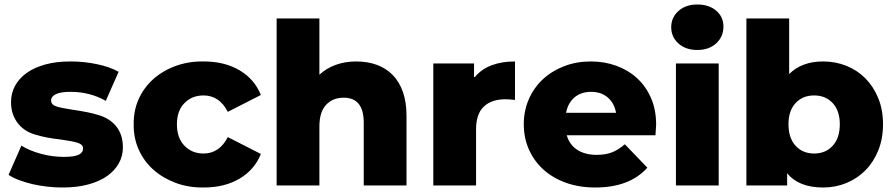

<svg xmlns="http://www.w3.org/2000/svg" viewBox="-20 -824 3970 853"><path d="M18 -47 75 -177Q112 -154 162.5 -140.5Q213 -127 264 -127Q310 -127 329.5 -136.5Q349 -146 349 -164Q349 -182 325.5 -189.5Q302 -197 251 -204Q186 -211 140 -225Q117 -231 97 -243Q77 -255 62 -273Q47 -291 38 -315Q29 -339 29 -371Q29 -410 47 -443Q65 -476 98.5 -500Q132 -524 181 -537.5Q230 -551 293 -551Q353 -551 410.5 -539Q468 -527 507 -505L450 -376Q379 -416 294 -416Q249 -416 228 -405.5Q207 -395 207 -378Q207 -359 229.5 -351.5Q252 -344 306 -336Q340 -331 367.5 -325.5Q395 -320 417 -313Q439 -307 459 -295Q479 -283 494 -265.5Q509 -248 517.5 -224Q526 -200 526 -169Q526 -131 508 -98.5Q490 -66 456 -42Q422 -18 372 -4.5Q322 9 258 9Q190 9 124 -6Q91 -14 64.5 -24Q38 -34 18 -47Z M574 -272Q573 -332 596 -383.5Q619 -435 661 -472.5Q703 -510 760.5 -531Q818 -552 885 -551Q978 -551 1044.5 -511.5Q1111 -472 1139 -402L992 -327Q955 -400 884 -400Q833 -400 799.5 -366Q766 -332 766 -272Q766 -211 799.5 -176.5Q833 -142 884 -142Q955 -142 992 -215L1139 -140Q1111 -70 1044.5 -30.5Q978 9 885 9Q818 10 760.5 -11.5Q703 -33 661 -70.5Q619 -108 596 -160Q573 -212 574 -272Z M1786 -310V0H1596V-279Q1596 -390 1507 -390Q1458 -390 1428.5 -358Q1399 -326 1399 -262V0H1209V-742H1399V-492Q1430 -521 1472 -536Q1514 -551 1562 -551Q1613 -551 1654 -536Q1695 -521 1724.5 -491Q1754 -461 1770 -415.5Q1786 -370 1786 -310Z M2090 -482Q2119 -517 2164 -534Q2209 -551 2268 -551V-380Q2242 -383 2225 -383Q2164 -383 2129.5 -350.5Q2095 -318 2095 -249V0H1905V-542H2086V-482Z M2892 -223H2498Q2510 -181 2544.5 -158.5Q2579 -136 2631 -136Q2670 -136 2698.5 -147Q2727 -158 2756 -183L2856 -79Q2777 9 2625 9Q2553 9 2494.5 -12Q2436 -33 2394.5 -70.5Q2353 -108 2330 -159.5Q2307 -211 2307 -272Q2307 -332 2329.5 -383.5Q2352 -435 2392 -472Q2432 -509 2486.5 -530Q2541 -551 2605 -551Q2666 -551 2719 -531.5Q2772 -512 2811 -476Q2850 -440 2872.5 -388Q2895 -336 2895 -270Q2895 -268 2892 -223ZM2495 -323H2717Q2709 -366 2680 -391Q2651 -416 2606 -416Q2561 -416 2532 -391Q2503 -366 2495 -323Z M2983 -542H3173V0H2983ZM2962 -703Q2962 -746 2994 -775Q3026 -804 3078 -804Q3130 -804 3162 -776.5Q3194 -749 3194 -706Q3194 -661 3162 -631.5Q3130 -602 3078 -602Q3026 -602 2994 -631Q2962 -660 2962 -703Z M3903 -272Q3903 -208 3882 -156Q3861 -104 3825 -67.5Q3789 -31 3740.5 -11Q3692 9 3637 9Q3529 9 3477 -54V0H3296V-742H3486V-495Q3542 -551 3637 -551Q3692 -551 3740.5 -531.5Q3789 -512 3825 -475.5Q3861 -439 3882 -387.5Q3903 -336 3903 -272ZM3711 -272Q3711 -332 3679.5 -366Q3648 -400 3597 -400Q3546 -400 3514.5 -366Q3483 -332 3483 -272Q3483 -211 3514.5 -176.5Q3546 -142 3597 -142Q3648 -142 3679.5 -176.5Q3711 -211 3711 -272Z"/></svg>

Font: CMG Sans ExtraBold
Style: Regular
Weight: 800
Designer: Julieta Ulanovsky
Foundry: Julieta Ulanovsky
Version: Version 7.200